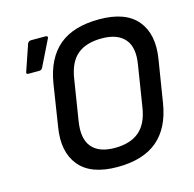

<svg xmlns="http://www.w3.org/2000/svg" viewBox="-101 -770 895 884"><g transform="rotate(-15 347.0 -327.5)"><path d="M353 12Q227 12 172 -55Q117 -122 136 -237L167 -436Q186 -552 254.5 -609.5Q323 -667 446 -667Q572 -667 627 -600.5Q682 -534 663 -418L631 -219Q613 -104 544.5 -46Q476 12 353 12ZM364 -76Q437 -76 479.5 -111Q522 -146 534 -222L565 -417Q579 -498 544.5 -538.5Q510 -579 435 -579Q361 -579 319 -544.5Q277 -510 265 -433L234 -238Q221 -157 255 -116.5Q289 -76 364 -76ZM67 -509Q55 -509 60 -521L102 -644Q107 -655 120 -655H189Q195 -655 197 -650.5Q199 -646 195 -641L135 -519Q130 -509 118 -509Z"/></g></svg>

Font: Sofia Sans SemiBold
Style: Italic
Weight: 600
Italic angle: -9°
Designer: Botio Nikoltchev, Ani Petrova
Foundry: lettersoup
Version: Version 4.100-B